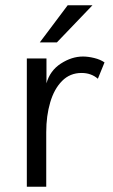

<svg xmlns="http://www.w3.org/2000/svg" viewBox="-20 -710 428 730"><path d="M82 0ZM82 0ZM155.8 0H82V-487.8H156.7V-393.1Q169.9 -441.4 211.4 -468.3Q252.9 -495.1 295.4 -495.1Q314.9 -495.1 338.1 -489.5Q361.3 -483.9 377.4 -472.7L352.1 -410.6Q326.7 -432.6 290 -432.6Q246.1 -432.6 216.1 -402.3Q186 -372.1 170.9 -320.8Q155.8 -269.5 155.8 -207.5ZM196.3 -548.8H131.3L237.3 -689.9H331.5Z"/></svg>

Font: Acari Sans
Style: Regular
Weight: 400
Designer: Alfredo Marco Pradil and Stefan Peev
Foundry: Hanken Design Co.
Version: Version 1.045;February 4, 2021;FontCreator 13.0.0.2655 64-bi